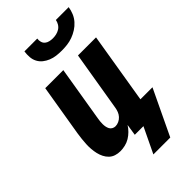

<svg xmlns="http://www.w3.org/2000/svg" viewBox="-268 -815 1037 1037"><g transform="rotate(-45 250.0 -297.0)"><path d="M293 -600Q272 -600 252 -602.5Q232 -605 213.5 -612.5Q195 -620 180 -632Q165 -644 156 -661Q147 -678 145.5 -698.5Q144 -719 147 -740H245Q243 -727 246.5 -714.5Q250 -702 259 -694.5Q268 -687 280.5 -684Q293 -681 306 -681Q319 -681 332.5 -684Q346 -687 358 -694.5Q370 -702 377.5 -714.5Q385 -727 387 -740H485Q482 -719 473.5 -698.5Q465 -678 450 -661Q435 -644 416 -632Q397 -620 376.5 -612.5Q356 -605 335 -602.5Q314 -600 293 -600ZM246 146 316 0H250L260 -65Q250 -49 236 -35Q222 -21 205.5 -11Q189 -1 170 3.5Q151 8 133 8Q114 8 97 2.5Q80 -3 67.5 -15Q55 -27 47 -43Q39 -59 35 -76.5Q31 -94 29.5 -112.5Q28 -131 29 -149.5Q30 -168 32 -187Q34 -206 37 -225L86 -520H224L172 -206Q170 -195 169 -184.5Q168 -174 168 -163.5Q168 -153 170 -143Q172 -133 176.5 -124.5Q181 -116 190 -111Q199 -106 209 -106Q222 -106 235 -112Q248 -118 257.5 -128.5Q267 -139 272 -152Q277 -165 279 -178L336 -520H474L407 -114H499L375 146Z"/></g></svg>

Font: Iosevka SS18 Heavy
Style: Italic
Weight: 900
Italic angle: -9°
Monospace: yes
Designer: Belleve Invis
Foundry: Belleve Invis
Version: Version 25.1.1; ttfautohint (v1.8.4)